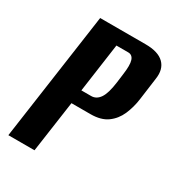

<svg xmlns="http://www.w3.org/2000/svg" viewBox="-148 -680 703 770"><g transform="rotate(30 203.5 -295.5)"><path d="M6.9 0 90.9 -591H301.2Q360.2 -591 386.7 -564.7Q413.1 -538.5 405.8 -491.3L391.9 -388.5Q386.5 -349 371.5 -314.4Q356.4 -279.9 327.4 -258.8Q298.5 -237.7 249.9 -237.7H161.9L128 0ZM170.7 -302H216.1Q240.2 -302 255.7 -324.8Q271.2 -347.6 278.2 -401L283.3 -440.6Q290 -487.7 283.2 -507.8Q276.4 -528 257 -528H202.5Z"/></g></svg>

Font: Alumni Sans SC Thin
Style: Italic
Weight: 100
Italic angle: -8°
Designer: Robert E. Leuschke
Foundry: Robert E. Leuschke
Version: Version 1.016